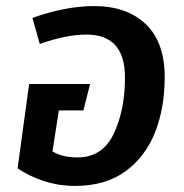

<svg xmlns="http://www.w3.org/2000/svg" viewBox="-20 -598 607 633"><path d="M523 -343Q523 -243 491.5 -162.5Q460 -82 394 -33.5Q328 15 227 15Q175 15 126.5 -0.5Q78 -16 38 -43L76 -321H277L255 -234H174L153 -99Q185 -79 235 -79Q318 -79 355 -157Q392 -235 392 -343Q392 -484 265 -484Q198 -484 111 -453L87 -539Q197 -578 290 -578Q398 -578 460.5 -518.5Q523 -459 523 -343Z"/></svg>

Font: FiraGO Medium
Style: Italic
Weight: 500
Italic angle: -8°
Designer: bBox Type GmbH
Foundry: bBox Type GmbH
Version: Version 1.001